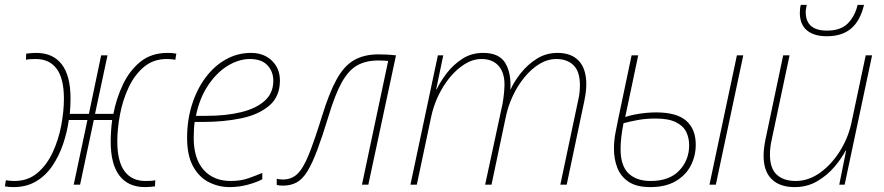

<svg xmlns="http://www.w3.org/2000/svg" viewBox="-32 -754 3610 784"><path d="M23 10Q4 10 -12 7L-8 -18Q8 -15 27 -15Q82 -15 120.5 -47.5Q159 -80 183 -131.5Q207 -183 218 -241.5Q229 -300 229 -351Q229 -433 199.5 -473Q170 -513 114 -513Q104 -513 93 -512.5Q82 -512 74 -510L75 -535Q83 -536 94.5 -537Q106 -538 116 -538Q184 -538 220 -491.5Q256 -445 256 -352Q256 -322 253 -289H331L381 -528H407L356 -289H431Q443 -352 470 -409Q497 -466 541.5 -502Q586 -538 653 -538Q672 -538 688 -535L684 -510Q668 -513 649 -513Q594 -513 555.5 -480.5Q517 -448 493 -396.5Q469 -345 458 -286.5Q447 -228 447 -177Q447 -95 476.5 -55Q506 -15 562 -15Q572 -15 583 -15.5Q594 -16 602 -18L601 7Q593 8 581.5 9Q570 10 560 10Q492 10 456 -36.5Q420 -83 420 -176Q420 -218 426 -264H351L295 0H269L325 -264H249Q242 -214 225.5 -165.5Q209 -117 182 -77Q155 -37 115.5 -13.5Q76 10 23 10Z M905 10Q861 10 821 -10Q781 -30 756.5 -74.5Q732 -119 732 -191Q732 -264 752 -327Q772 -390 807.5 -437.5Q843 -485 890.5 -511.5Q938 -538 993 -538Q1045 -538 1078 -506.5Q1111 -475 1111 -425Q1111 -360 1068 -323Q1025 -286 953.5 -271Q882 -256 795 -256H763Q761 -244 760 -226.5Q759 -209 759 -191Q759 -106 799.5 -60.5Q840 -15 910 -15Q951 -15 983.5 -26.5Q1016 -38 1039 -48V-22Q1017 -10 980.5 0Q944 10 905 10ZM768 -281H812Q891 -281 952.5 -296Q1014 -311 1049 -342.5Q1084 -374 1084 -424Q1084 -462 1060 -487.5Q1036 -513 989 -513Q943 -513 898 -485.5Q853 -458 818 -406Q783 -354 768 -281Z M1123 4Q1107 4 1098 1V-24Q1102 -23 1108.5 -22Q1115 -21 1123 -21Q1158 -21 1182 -43.5Q1206 -66 1229 -123Q1252 -180 1284 -283Q1312 -374 1342 -429Q1372 -484 1413 -508Q1454 -532 1514 -532Q1534 -532 1551.5 -531Q1569 -530 1585 -528L1472 0H1446L1553 -505Q1546 -506 1535 -506.5Q1524 -507 1513 -507Q1462 -507 1426.5 -487Q1391 -467 1363.5 -417.5Q1336 -368 1309 -278Q1284 -196 1263.5 -141.5Q1243 -87 1223.5 -55Q1204 -23 1180 -9.5Q1156 4 1123 4Z M1644 0 1756 -528H1778L1749 -389H1751Q1766 -421 1792.5 -455.5Q1819 -490 1856 -514Q1893 -538 1941 -538Q2006 -538 2031 -497Q2056 -456 2052 -389H2053Q2068 -422 2095.5 -456.5Q2123 -491 2160.5 -514.5Q2198 -538 2245 -538Q2301 -538 2331.5 -505.5Q2362 -473 2362 -410Q2362 -380 2354 -342L2282 0H2256L2329 -345Q2333 -362 2334.5 -377Q2336 -392 2336 -406Q2336 -462 2310 -487.5Q2284 -513 2240 -513Q2204 -513 2171 -493Q2138 -473 2110 -439Q2082 -405 2062 -362.5Q2042 -320 2033 -275L1975 0H1949L2020 -330Q2024 -352 2026 -374Q2028 -396 2028 -409Q2028 -458 2003.5 -485.5Q1979 -513 1934 -513Q1899 -513 1866 -492.5Q1833 -472 1805 -438Q1777 -404 1757 -361.5Q1737 -319 1728 -274L1670 0Z M2623 10Q2567 10 2534.5 -12Q2502 -34 2488.5 -69.5Q2475 -105 2475 -145Q2475 -180 2481 -211Q2487 -242 2494 -276L2547 -528H2574L2521 -276Q2543 -284 2578 -289.5Q2613 -295 2648 -295Q2731 -295 2770 -261Q2809 -227 2809 -163Q2809 -118 2789 -78.5Q2769 -39 2727.5 -14.5Q2686 10 2623 10ZM2865 0 2977 -528H3003L2891 0ZM2625 -15Q2701 -15 2741.5 -57.5Q2782 -100 2782 -161Q2782 -191 2770 -215.5Q2758 -240 2728 -255Q2698 -270 2645 -270Q2606 -270 2573 -264Q2540 -258 2514 -251Q2502 -190 2502 -146Q2502 -77 2534.5 -46Q2567 -15 2625 -15Z M3213 10Q3152 10 3119 -22.5Q3086 -55 3086 -118Q3086 -148 3094 -186L3166 -528H3192L3119 -183Q3115 -166 3113.5 -151Q3112 -136 3112 -122Q3112 -66 3140 -40.5Q3168 -15 3217 -15Q3270 -15 3317 -49Q3364 -83 3398 -137.5Q3432 -192 3445 -254L3503 -528H3529L3417 0H3395L3423 -139H3421Q3405 -108 3375.5 -73Q3346 -38 3305 -14Q3264 10 3213 10ZM3344 -606Q3292 -606 3263 -630Q3234 -654 3234 -702Q3234 -709 3235 -718.5Q3236 -728 3238 -734H3262Q3261 -726 3259.5 -719Q3258 -712 3258 -705Q3258 -629 3345 -629Q3401 -629 3430 -658.5Q3459 -688 3470 -734H3496Q3481 -670 3444 -638Q3407 -606 3344 -606Z"/></svg>

Font: Noto Sans Disp Thin
Style: Italic
Weight: 100
Italic angle: -12°
Designer: Monotype Design Team
Foundry: Monotype Imaging Inc.
Version: Version 2.000;GOOG;noto-source:20170915:90ef993387c0